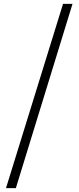

<svg xmlns="http://www.w3.org/2000/svg" viewBox="-20 -798 406 993"><path d="M11 175 306 -778H355L62 175Z"/></svg>

Font: Noto Serif TC ExtraLight Medium
Style: Regular
Weight: 500
Version: Version 2.002-H1;hotconv 1.1.0;makeotfexe 2.6.0